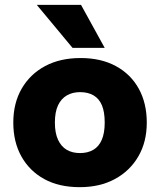

<svg xmlns="http://www.w3.org/2000/svg" viewBox="-20 -765 662 794"><path d="M310 9Q224 9 163 -24.5Q102 -58 68.5 -118Q35 -178 35 -258Q35 -339 70 -399Q105 -459 167 -492Q229 -525 313 -525Q398 -525 459.5 -491.5Q521 -458 554 -398Q587 -338 587 -258Q587 -178 552 -118Q517 -58 455 -24.5Q393 9 310 9ZM311 -132Q343 -132 366 -145.5Q389 -159 401 -187Q413 -215 413 -258Q413 -302 401.5 -329.5Q390 -357 367 -370.5Q344 -384 311 -384Q280 -384 256.5 -370.5Q233 -357 220 -329.5Q207 -302 207 -258Q207 -215 220 -187Q233 -159 256 -145.5Q279 -132 311 -132ZM280 -567 132 -745H315L413 -567Z"/></svg>

Font: REM
Style: Bold
Weight: 700
Designer: Octavio Pardo
Foundry: Ashler Design
Version: Version 1.005;gftools[0.9.28]